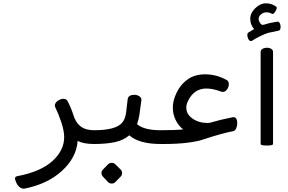

<svg xmlns="http://www.w3.org/2000/svg" viewBox="-20 -873 1746 1164"><path d="M70.8 210Q70.8 196.8 85.9 194.8Q226.6 168 297.9 103.3Q369.1 38.6 369.1 -41.5Q369.1 -79.1 352.1 -130.6Q335 -182.1 314.9 -223.1Q312.5 -229 312.5 -233.4Q312.5 -248.5 329.3 -261.2Q346.2 -273.9 364.3 -273.9Q382.3 -273.9 389.2 -260.7Q411.1 -220.7 430.2 -160.2Q446.3 -121.1 474.9 -102.3Q503.4 -83.5 551.8 -83.5V0Q486.3 0 450.7 -18.6Q443.4 82.5 355.7 162.8Q268.1 243.2 126.5 271H123.5Q110.4 271 97.7 260.3Q85 249.5 77.9 232.2Q70.8 214.8 70.8 210Z M604.5 198.2Q595.2 189 595.2 176.3Q595.2 163.6 604.5 154.3L635.3 123Q644 114.3 657.2 114.3Q670.4 114.3 679.2 123L710.9 154.3Q720.2 163.6 720.2 176.3Q720.2 189 710.9 198.2L679.2 231Q670.4 239.7 657.2 239.7Q644 239.7 635.3 231ZM550.3 -83.5Q683.6 -83.5 721.2 -129.9Q739.7 -152.3 744.6 -191.9L754.4 -273.9Q756.3 -285.6 767.1 -292Q777.8 -298.3 794.2 -298.3Q810.5 -298.3 824 -290Q837.4 -281.7 837.4 -267.6L825.2 -177.7Q820.8 -148.9 811 -120.1Q853 -83.5 953.6 -83.5V0Q824.2 0 763.7 -52.7Q729 -22.5 676 -11.2Q623 0 550.3 0Q535.2 0 522.5 -12.7Q509.8 -25.4 509.8 -41.7Q509.8 -58.1 522 -70.8Q534.2 -83.5 550.3 -83.5Z M1238.8 -127.4 1251 -128.4Q1315.4 -147.5 1392.1 -162.6H1396Q1407.2 -162.6 1412.8 -152.6Q1418.5 -142.6 1418.5 -126.2Q1418.5 -109.9 1411.9 -95Q1405.3 -80.1 1394.5 -78.1Q1321.3 -64 1207.5 -25.9Q1177.2 -15.6 1116.5 -7.8Q1055.7 0 970.2 0H953.6Q938 0 925 -12.7Q912.1 -25.4 912.1 -41.5Q912.1 -57.6 925 -70.6Q938 -83.5 953.6 -83.5Q1040.5 -83.5 1090.3 -88.4Q1060.1 -112.8 1043.9 -147.5Q1027.8 -182.1 1027.8 -219.5Q1027.8 -256.8 1042 -291Q1060.5 -338.4 1090.6 -368.7Q1120.6 -398.9 1152.8 -410.6Q1185.1 -422.4 1222.7 -422.4Q1293.9 -422.4 1356 -386.7Q1367.2 -379.9 1367.2 -363Q1367.2 -346.2 1356.7 -331.1Q1346.2 -315.9 1331.1 -315.9Q1324.7 -315.9 1321.3 -317.4Q1270.5 -336.4 1231 -336.4Q1156.2 -336.4 1119.6 -260.7Q1109.4 -239.3 1109.4 -220.7Q1109.4 -180.2 1147.7 -153.8Q1186 -127.4 1238.8 -127.4Z M1560.1 0V-558.1Q1560.1 -569.8 1571.5 -576.7Q1583 -583.5 1598.4 -583.5Q1613.8 -583.5 1624.5 -576.7Q1635.3 -569.8 1635.3 -558.1V0Q1635.3 9.3 1597.7 9.3Q1560.1 9.3 1560.1 0ZM1484.4 -674.8Q1505.9 -687.5 1512.5 -691.9Q1519 -696.3 1520.5 -696.8Q1497.1 -723.6 1497.1 -758.8Q1497.1 -793.9 1527.6 -823.5Q1558.1 -853 1592.8 -853Q1627.4 -853 1656.2 -831.5Q1657.7 -830.6 1657.7 -823.7Q1657.7 -816.9 1648.7 -802.5Q1639.6 -788.1 1631.3 -788.1Q1628.9 -788.1 1627 -790Q1613.8 -798.3 1595.5 -798.3Q1577.1 -798.3 1562.5 -786.1Q1547.9 -773.9 1547.9 -757.3Q1547.9 -747.6 1555.9 -734.9Q1564 -722.2 1572 -722.2Q1580.1 -722.2 1596.9 -728.3Q1613.8 -734.4 1662.1 -741.7H1664.6Q1671.4 -741.7 1676.3 -732.2Q1681.2 -722.7 1681.2 -710.9Q1681.2 -690.9 1670.4 -687.5Q1609.9 -674.8 1606 -673.8Q1560.1 -658.7 1508.8 -626.5Q1504.9 -624 1501 -624Q1492.2 -624 1485.8 -636Q1479.5 -647.9 1479.5 -659.7Q1479.5 -671.4 1484.4 -674.8Z"/></svg>

Font: Behdad
Style: Regular
Weight: 400
Designer: Mohammad Saleh Souzanchi
Foundry: http://font-store.ir
Version: Version:1.0.1;RFB:1.2.5;Building:2018-09-04 19:53:52.209180